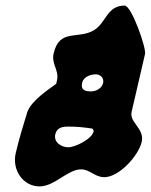

<svg xmlns="http://www.w3.org/2000/svg" viewBox="-20 -620 539 687"><path d="M274 -324C279 -346 305 -354 323 -354C339 -354 353 -341 349 -323C344 -303 323 -293 306 -293C283 -293 268 -299 274 -324ZM178 -140C184 -164 204 -167 224 -167C256 -167 275 -165 310 -160C312 -159 314 -155 315 -153V-150C309 -122 248 -93 225 -93C199 -93 171 -111 178 -140ZM36 -71C23 -13 61 47 122 47C175 47 222 -14 270 -14C302 -14 319 14 353 14C406 14 475 -62 487 -112C498 -161 442 -181 451 -220L499 -427C504 -447 451 -600 426 -600C363 -600 361 -541 318 -513C261 -477 193 -520 172 -429C163 -391 192 -369 184 -333C184 -331 181 -322 181 -320C151 -298 94 -261 78 -220C61 -165 48 -122 36 -71Z"/></svg>

Font: Charger
Style: OversprayIt
Weight: 400
Designer: Jasper
Foundry: Cannot Into Space Fonts
Version: Version 0.980